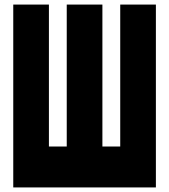

<svg xmlns="http://www.w3.org/2000/svg" viewBox="-20 -820 740 840"><path d="M38 -800H194V-179H272V-800H428V-179H506V-800H662V0H38Z"/></svg>

Font: Martian Mono ExtraBold
Style: Regular
Weight: 800
Monospace: yes
Designer: Roman Shamin
Foundry: Evil Martians
Version: Version 1.000; ttfautohint (v1.8.4.7-5d5b)